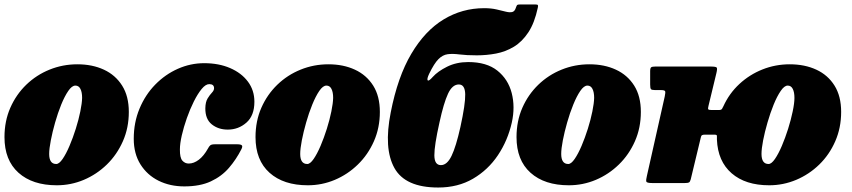

<svg xmlns="http://www.w3.org/2000/svg" viewBox="-22 -817 3801 857"><path d="M-2 -205Q-2 -276.5 24 -335.8Q50 -395 95.2 -438.8Q140.5 -482.5 199.2 -506.2Q258 -530 323.5 -530Q390 -530 441.8 -506Q493.5 -482 523.2 -434.8Q553 -387.5 553 -317.5Q553 -246.5 526.5 -186.5Q500 -126.5 454.8 -82.5Q409.5 -38.5 352 -14.2Q294.5 10 231.5 10Q123 10 60.5 -46Q-2 -102 -2 -205ZM197.5 -130Q197.5 -85 229 -85Q242 -85 257.5 -107.5Q273 -130 288.2 -165.8Q303.5 -201.5 316.2 -242Q329 -282.5 336.5 -319.5Q344 -356.5 344.5 -380Q344.5 -405.5 337 -420.2Q329.5 -435 314.5 -435Q299 -435 282.8 -411.2Q266.5 -387.5 251.2 -350Q236 -312.5 224 -270.2Q212 -228 204.8 -190.5Q197.5 -153 197.5 -130Z M1113.5 -363Q1113.5 -301 1078 -269.8Q1042.5 -238.5 994.5 -238.5Q952.5 -238.5 923.2 -262Q894 -285.5 894.5 -334Q895 -362 904.8 -377.8Q914.5 -393.5 924 -403.5Q933.5 -413.5 933.5 -423Q933.5 -441.5 912 -441.5Q896 -441.5 878.2 -420Q860.5 -398.5 843.2 -364Q826 -329.5 812 -289.8Q798 -250 789.5 -213Q781 -176 781 -150Q780.5 -113 792 -100Q803.5 -87 820.5 -87Q843 -87 865.2 -103.8Q887.5 -120.5 906.5 -154.5Q911 -163.5 916.5 -168.2Q922 -173 937.5 -173H1036.5Q1052.5 -173 1057.2 -168.5Q1062 -164 1055.5 -151Q1032.5 -105.5 1000 -67.8Q967.5 -30 919.2 -7.5Q871 15 800.5 15Q737 15 686 -10.2Q635 -35.5 605 -83.2Q575 -131 575 -197.5Q575 -270.5 600.8 -332.2Q626.5 -394 671 -439.5Q715.5 -485 772 -510Q828.5 -535 889.5 -535Q954.5 -535 1005 -513.2Q1055.5 -491.5 1084.5 -452.8Q1113.5 -414 1113.5 -363Z M1118.5 -205Q1118.5 -276.5 1144.5 -335.8Q1170.5 -395 1215.8 -438.8Q1261 -482.5 1319.8 -506.2Q1378.5 -530 1444 -530Q1510.5 -530 1562.2 -506Q1614 -482 1643.8 -434.8Q1673.5 -387.5 1673.5 -317.5Q1673.5 -246.5 1647 -186.5Q1620.5 -126.5 1575.2 -82.5Q1530 -38.5 1472.5 -14.2Q1415 10 1352 10Q1243.5 10 1181 -46Q1118.5 -102 1118.5 -205ZM1318 -130Q1318 -85 1349.5 -85Q1362.5 -85 1378 -107.5Q1393.5 -130 1408.8 -165.8Q1424 -201.5 1436.8 -242Q1449.5 -282.5 1457 -319.5Q1464.5 -356.5 1465 -380Q1465 -405.5 1457.5 -420.2Q1450 -435 1435 -435Q1419.5 -435 1403.2 -411.2Q1387 -387.5 1371.8 -350Q1356.5 -312.5 1344.5 -270.2Q1332.5 -228 1325.2 -190.5Q1318 -153 1318 -130Z M2378.5 -782.5Q2364 -714.5 2336.2 -672.5Q2308.5 -630.5 2271.5 -608.2Q2234.5 -586 2192.2 -578Q2150 -570 2106.5 -570Q2060 -570 2029 -574Q1998 -578 1976 -575Q1954 -572 1935 -553Q1916 -534 1893.5 -487.5Q1882.5 -464 1887 -458.5Q1891.5 -453 1910 -474Q1932 -498.5 1973.5 -519.2Q2015 -540 2068 -540Q2150 -540 2198 -501.8Q2246 -463.5 2262 -401.8Q2278 -340 2262.5 -270Q2244.5 -190 2200.5 -124.2Q2156.5 -58.5 2089.2 -19.2Q2022 20 1934 20Q1787 20 1738.5 -67Q1690 -154 1722 -315Q1753 -474 1814 -577Q1875 -680 1958 -730.2Q2041 -780.5 2139 -780.5Q2170.5 -780.5 2194.8 -774.8Q2219 -769 2236.2 -764.8Q2253.5 -760.5 2264.8 -763.5Q2276 -766.5 2281 -783.5Q2284 -792 2286.2 -794.5Q2288.5 -797 2298 -797H2368.5Q2377 -797 2378.8 -794.2Q2380.5 -791.5 2378.5 -782.5ZM1939.5 -270Q1916.5 -167.5 1916.8 -123.8Q1917 -80 1946 -80Q1973.5 -80 1993.5 -121.2Q2013.5 -162.5 2033 -250Q2055.5 -352.5 2054.5 -396.2Q2053.5 -440 2026 -440Q1997 -440 1977.8 -398.8Q1958.5 -357.5 1939.5 -270Z M2283.5 -205Q2283.5 -276.5 2309.5 -335.8Q2335.5 -395 2380.8 -438.8Q2426 -482.5 2484.8 -506.2Q2543.5 -530 2609 -530Q2675.5 -530 2727.2 -506Q2779 -482 2808.8 -434.8Q2838.5 -387.5 2838.5 -317.5Q2838.5 -246.5 2812 -186.5Q2785.5 -126.5 2740.2 -82.5Q2695 -38.5 2637.5 -14.2Q2580 10 2517 10Q2408.5 10 2346 -46Q2283.5 -102 2283.5 -205ZM2483 -130Q2483 -85 2514.5 -85Q2527.5 -85 2543 -107.5Q2558.5 -130 2573.8 -165.8Q2589 -201.5 2601.8 -242Q2614.5 -282.5 2622 -319.5Q2629.5 -356.5 2630 -380Q2630 -405.5 2622.5 -420.2Q2615 -435 2600 -435Q2584.5 -435 2568.2 -411.2Q2552 -387.5 2536.8 -350Q2521.5 -312.5 2509.5 -270.2Q2497.5 -228 2490.2 -190.5Q2483 -153 2483 -130Z M3207 -343Q3233 -400 3278.2 -442Q3323.5 -484 3381.2 -507Q3439 -530 3503 -530Q3570 -530 3621.8 -506Q3673.5 -482 3703 -434.8Q3732.5 -387.5 3732.5 -317.5Q3732.5 -246.5 3706.2 -186.5Q3680 -126.5 3634.8 -82.5Q3589.5 -38.5 3531.8 -14.2Q3474 10 3411.5 10Q3305.5 10 3243.8 -43.5Q3182 -97 3178 -194Q3177.5 -204.5 3178 -210.2Q3178.5 -216 3166.5 -216H3125Q3116 -216 3111.8 -213.8Q3107.5 -211.5 3106 -203L3061 -16Q3058 -5 3053 -2.5Q3048 0 3034.5 0H2888.5Q2864.5 0 2862.8 -7Q2861 -14 2865.5 -32L2945 -386Q2949 -404.5 2946.8 -409.8Q2944.5 -415 2926.5 -415H2901Q2887 -415 2883.5 -419.2Q2880 -423.5 2880 -440V-499Q2880 -513.5 2884.8 -516.8Q2889.5 -520 2903.5 -520H3149.5Q3174 -520 3177.2 -515.2Q3180.5 -510.5 3175.5 -490L3140.5 -345Q3137 -332 3139.5 -329Q3142 -326 3154 -326H3187.5Q3197.5 -326 3200.8 -331.2Q3204 -336.5 3207 -343ZM3377 -130Q3377 -85 3408.5 -85Q3421.5 -85 3437 -107.5Q3452.5 -130 3467.8 -165.8Q3483 -201.5 3495.8 -242Q3508.5 -282.5 3516.2 -319.5Q3524 -356.5 3524 -380Q3524 -405.5 3516.5 -420.2Q3509 -435 3494 -435Q3479 -435 3462.8 -411.2Q3446.5 -387.5 3431.2 -350Q3416 -312.5 3403.8 -270.2Q3391.5 -228 3384.2 -190.5Q3377 -153 3377 -130Z"/></svg>

Font: Besley* Narrow Fatface
Style: Italic
Weight: 900
Width: 4
Italic angle: -13°
Designer: Owen Earl
Foundry: indestructible type*
Version: Version 3.000; ttfautohint (v1.8.3)